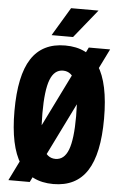

<svg xmlns="http://www.w3.org/2000/svg" viewBox="-67 -1092 734 1157"><g transform="rotate(5 300.0 -513.5)"><path d="M442 -819H571L158 19H29ZM300 19Q162 19 95.5 -84Q29 -187 29 -400Q29 -614 95.5 -716.5Q162 -819 300 -819Q438 -819 504.5 -716.5Q571 -614 571 -400Q571 -187 504.5 -84Q438 19 300 19ZM300 -133Q353 -133 377.5 -196.5Q402 -260 402 -400Q402 -540 377.5 -603.5Q353 -667 300 -667Q247 -667 222.5 -603.5Q198 -540 198 -400Q198 -260 222.5 -196.5Q247 -133 300 -133ZM212 -874 315 -1046H481L342 -874Z"/></g></svg>

Font: Martian Mono Condensed
Style: Bold
Weight: 700
Width: 3
Designer: Roman Shamin
Foundry: Evil Martians
Version: Version 1.000